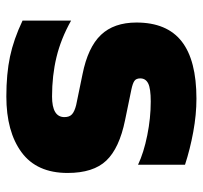

<svg xmlns="http://www.w3.org/2000/svg" viewBox="-37 -585 639 605"><g transform="rotate(90 282.5 -282.5)"><path d="M45 -34V-187Q102 -155 160 -141Q218 -127 284 -127Q349 -127 349 -166Q349 -182 340 -190Q331 -198 311 -203L214 -223Q129 -240 90 -281Q51 -322 51 -393Q51 -489 110.5 -535.5Q170 -582 291 -582Q341 -582 395.5 -572Q450 -562 499 -546V-398Q461 -416 406.5 -427Q352 -438 300 -438Q259 -438 243 -430Q227 -422 227 -405Q227 -392 235 -386.5Q243 -381 262 -377L359 -357Q447 -339 486 -298Q525 -257 525 -176Q525 -79 460 -31Q395 17 284 17Q213 17 158.5 5.5Q104 -6 45 -34Z"/></g></svg>

Font: Biryani Heavy
Style: Regular
Weight: 900
Designer: Dan Reynolds and Mathieu Réguer
Foundry: Dan Reynolds and Mathieu Réguer
Version: Version 1.003; ttfautohint (v1.1) -l 5 -r 5 -G 72 -x 0 -D la